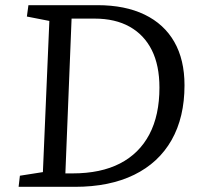

<svg xmlns="http://www.w3.org/2000/svg" viewBox="-20 -723 774 743"><path d="M52 0 57 -43 146 -57 171 -642 84 -659 90 -703H357Q464 -703 539.5 -666.5Q615 -630 654.5 -561Q694 -492 694 -393Q694 -269 644 -181Q594 -93 499 -46.5Q404 0 270 0ZM233 -52H261Q370 -52 444.5 -90.5Q519 -129 558 -203Q597 -277 597 -384Q597 -470 567.5 -529Q538 -588 482 -619.5Q426 -651 346 -651H257Z"/></svg>

Font: Literata 18pt
Style: Italic
Weight: 400
Italic angle: -2°
Designer: Latin by Veronika Burian and Jose Scaglione. Greek by Irene Vlachou. Cyrillic by Vera Evstafieva
Foundry: TypeTogether
Version: Version 3.103;gftools[0.9.29]